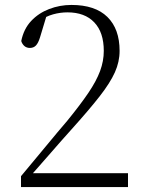

<svg xmlns="http://www.w3.org/2000/svg" viewBox="-20 -757 584 777"><path d="M65 0V-44Q117 -106 166 -165.5Q215 -225 252 -268Q305 -333 337.5 -381Q370 -429 385 -469.5Q400 -510 400 -551Q400 -626 361.5 -666.5Q323 -707 253 -707Q224 -707 195 -699Q166 -691 132 -669L171 -702L142 -606Q135 -583 125.5 -573Q116 -563 101 -563Q88 -563 79 -570.5Q70 -578 66 -591Q76 -640 106 -672Q136 -704 179 -720.5Q222 -737 269 -737Q365 -737 414.5 -688.5Q464 -640 464 -551Q464 -507 445 -464.5Q426 -422 383.5 -367.5Q341 -313 269 -233Q254 -217 228 -187Q202 -157 168.5 -119Q135 -81 100 -41L108 -70V-56H498V0Z"/></svg>

Font: Noto Serif SC
Style: Regular
Weight: 200
Designer: Ryoko NISHIZUKA 西塚涼子 (kana & ideographs); Frank Grießhammer (Latin, Greek & Cyrillic); Wenlong ZHANG 张文龙 (bopomofo); San
Foundry: Adobe
Version: Version 2.001;hotconv 1.1.0;makeotfexe 2.6.0